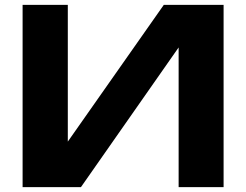

<svg xmlns="http://www.w3.org/2000/svg" viewBox="-20 -770 1013 790"><path d="M73 0V-750H259V-98L204 -109L654 -750H900V0H715V-663L769 -652L313 0Z"/></svg>

Font: Unbounded SemiBold
Style: Regular
Weight: 600
Designer: Luke Prowse, Jean-Baptiste Morizot, Fátima Lázaro, Florian Runge
Foundry: NaN
Version: Version 1.700